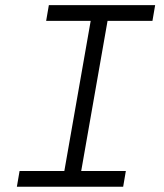

<svg xmlns="http://www.w3.org/2000/svg" viewBox="-20 -713 626 733"><path d="M44.4 0H450.2L460.4 -60.1H290L390.6 -633.3H562L572.3 -693.4H166.5L156.2 -633.3H326.2L225.6 -60.1H54.7Z"/></svg>

Font: Cascadia Code NF Light
Style: Italic
Weight: 300
Italic angle: -10°
Monospace: yes
Designer: Aaron Bell
Foundry: Saja Typeworks
Version: Version 2404.023